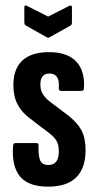

<svg xmlns="http://www.w3.org/2000/svg" viewBox="-20 -692 366 718"><path d="M160 6Q86 6 54.5 -32.5Q23 -71 29 -147Q30 -157 38 -157H116Q125 -157 124 -147Q123 -108 130.5 -91.5Q138 -75 161 -75Q200 -75 200 -126Q200 -150 191.5 -165Q183 -180 163 -195L92 -249Q61 -272 45.5 -302Q30 -332 30 -374Q30 -434 63.5 -465.5Q97 -497 163 -497Q232 -497 265 -462Q298 -427 294 -363Q294 -352 284 -352H209Q205 -352 202 -354.5Q199 -357 200 -365Q202 -390 193.5 -403.5Q185 -417 165 -417Q131 -417 131 -377Q131 -356 139 -342Q147 -328 165 -313L234 -261Q269 -234 284.5 -205Q300 -176 300 -131Q300 -63 265 -28.5Q230 6 160 6ZM154 -553 76 -597Q71 -600 71 -609V-665Q71 -675 81 -670L160 -630L239 -670Q249 -674 249 -665V-609Q249 -600 245 -597L166 -553Q160 -549 154 -553Z"/></svg>

Font: Sofia Sans Extra Condensed
Style: Bold
Weight: 700
Designer: Botio Nikoltchev, Ani Petrova
Foundry: lettersoup
Version: Version 4.101